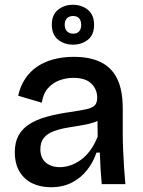

<svg xmlns="http://www.w3.org/2000/svg" viewBox="-20 -771 600 804"><path d="M193 13Q150 13 116 -3Q82 -19 62 -52Q42 -85 42 -134Q42 -174 57 -202.5Q72 -231 102 -250.5Q132 -270 177 -282.5Q222 -295 282 -303Q320 -309 343 -314Q366 -319 376.5 -329.5Q387 -340 387 -362Q387 -397 362.5 -421Q338 -445 287 -445Q258 -445 230 -435Q202 -425 181.5 -402.5Q161 -380 155 -341L56 -370Q65 -410 85 -440.5Q105 -471 135 -491.5Q165 -512 204 -522.5Q243 -533 289 -533Q358 -533 403.5 -510Q449 -487 471.5 -439.5Q494 -392 494 -318V-213Q494 -180 495.5 -143.5Q497 -107 499.5 -70.5Q502 -34 505 0H406Q403 -31 401 -64.5Q399 -98 398 -132H384Q371 -93 345.5 -60Q320 -27 282 -7Q244 13 193 13ZM231 -71Q252 -71 274.5 -78.5Q297 -86 318.5 -101.5Q340 -117 358 -141.5Q376 -166 389 -199L388 -285L413 -281Q397 -266 372 -258Q347 -250 317 -245.5Q287 -241 257 -235.5Q227 -230 202.5 -220.5Q178 -211 163.5 -193.5Q149 -176 149 -146Q149 -110 171.5 -90.5Q194 -71 231 -71ZM286 -584Q249 -584 223 -605Q197 -626 197 -668Q197 -709 223 -730Q249 -751 285 -751Q323 -751 348.5 -729.5Q374 -708 374 -667Q374 -625 348 -604.5Q322 -584 286 -584ZM287 -630Q303 -630 311.5 -640Q320 -650 320 -666Q320 -685 311 -694.5Q302 -704 286 -704Q270 -704 260.5 -694.5Q251 -685 251 -668Q251 -650 260.5 -640Q270 -630 287 -630Z"/></svg>

Font: Bricolage Grotesque 24pt Medium
Style: Regular
Weight: 500
Designer: Mathieu Triay
Foundry: Atelier Triay
Version: Version 1.001;gftools[0.9.33.dev8+g029e19f]